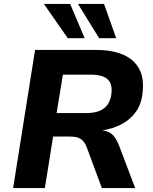

<svg xmlns="http://www.w3.org/2000/svg" viewBox="-20 -960 782 980"><path d="M47 0 159 -705H471Q555 -705 610.5 -680Q666 -655 691 -607.5Q716 -560 708 -490Q703 -431 674.5 -390.5Q646 -350 600.5 -326Q555 -302 499 -294V-295L513 -293Q540 -288 558 -268.5Q576 -249 590 -211L670 0H500L422 -210Q414 -230 403 -241.5Q392 -253 376.5 -258Q361 -263 337 -263H251L209 0ZM269 -383H422Q481 -383 512.5 -408.5Q544 -434 549 -485Q554 -533 528.5 -556Q503 -579 443 -579H301ZM486 -765 378 -940H511L573 -765ZM326 -765 204 -940H338L412 -765Z"/></svg>

Font: Nunito Sans 8pt ExtraBold
Style: Italic
Weight: 800
Italic angle: -9°
Version: Version 3.101;gftools[0.9.27]